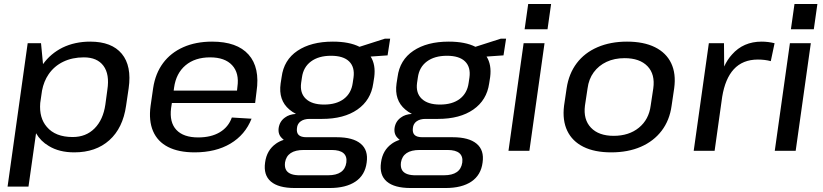

<svg xmlns="http://www.w3.org/2000/svg" viewBox="-20 -757 4134 964"><path d="M353 8Q277 8 225 -24Q184 -48 161 -88L123 180H18L119 -540H186L196 -435Q234 -488 294 -518Q356 -548 433 -548Q541 -548 591.5 -487Q642 -426 626 -314L613 -226Q597 -114 529 -53Q461 8 353 8ZM345 -69Q412 -69 455 -112.5Q498 -156 509 -232L519 -306Q531 -384 499.5 -426.5Q468 -469 401 -469Q343 -469 297.5 -447Q252 -425 224 -384Q200 -349 191 -302L182 -240Q176 -165 215 -120Q258 -69 345 -69Z M957 8Q877 8 824 -19Q771 -46 748.5 -98.5Q726 -151 736 -225L749 -315Q760 -388 798.5 -440Q837 -492 900 -520Q963 -548 1045 -548Q1170 -548 1228 -483Q1286 -418 1268 -297L1261 -240H843L839 -214Q830 -143 865.5 -105Q901 -67 975 -67Q1040 -67 1083.5 -93Q1127 -119 1144 -167L1243 -161Q1211 -80 1137 -36Q1063 8 957 8ZM852 -302H1170L1172 -321Q1182 -390 1145.5 -429.5Q1109 -469 1035 -469Q959 -469 911.5 -429Q864 -389 854 -317Z M1597 -160H1534Q1507 -160 1490 -148Q1473 -136 1471 -114Q1468 -91 1479.5 -79.5Q1491 -68 1519 -68H1671Q1752 -68 1791 -35.5Q1830 -3 1821 59Q1813 122 1765 154.5Q1717 187 1635 187H1460Q1378 187 1340 154.5Q1302 122 1311 59Q1319 -3 1366 -36Q1383 -48 1405 -55Q1400 -58 1397 -62Q1375 -81 1379 -114Q1384 -148 1411 -167Q1432 -183 1466 -185Q1447 -195 1433 -207Q1377 -254 1389 -338L1394 -370Q1405 -456 1473.5 -502Q1542 -548 1651 -548Q1734 -548 1785 -522L1913 -563H1939L1926 -479L1841 -473Q1867 -432 1859 -370L1854 -338Q1842 -254 1774.5 -207Q1707 -160 1597 -160ZM1607 -232Q1669 -232 1706.5 -260.5Q1744 -289 1751 -341L1755 -368Q1762 -420 1733 -448.5Q1704 -477 1642 -477Q1580 -477 1541.5 -448.5Q1503 -420 1496 -368L1492 -341Q1485 -290 1515.5 -261Q1546 -232 1607 -232ZM1627 123Q1710 123 1719 59Q1723 28 1704.5 12Q1686 -4 1645 -4H1505Q1421 -4 1411 59Q1408 84 1418 99Q1435 124 1488 123Z M2179 -160H2116Q2089 -160 2072 -148Q2055 -136 2053 -114Q2050 -91 2061.5 -79.5Q2073 -68 2101 -68H2253Q2334 -68 2373 -35.5Q2412 -3 2403 59Q2395 122 2347 154.5Q2299 187 2217 187H2042Q1960 187 1922 154.5Q1884 122 1893 59Q1901 -3 1948 -36Q1965 -48 1987 -55Q1982 -58 1979 -62Q1957 -81 1961 -114Q1966 -148 1993 -167Q2014 -183 2048 -185Q2029 -195 2015 -207Q1959 -254 1971 -338L1976 -370Q1987 -456 2055.5 -502Q2124 -548 2233 -548Q2316 -548 2367 -522L2495 -563H2521L2508 -479L2423 -473Q2449 -432 2441 -370L2436 -338Q2424 -254 2356.5 -207Q2289 -160 2179 -160ZM2189 -232Q2251 -232 2288.5 -260.5Q2326 -289 2333 -341L2337 -368Q2344 -420 2315 -448.5Q2286 -477 2224 -477Q2162 -477 2123.5 -448.5Q2085 -420 2078 -368L2074 -341Q2067 -290 2097.5 -261Q2128 -232 2189 -232ZM2209 123Q2292 123 2301 59Q2305 28 2286.5 12Q2268 -4 2227 -4H2087Q2003 -4 1993 59Q1990 84 2000 99Q2017 124 2070 123Z M2714 -540 2638 0H2533L2609 -540ZM2747 -737 2729 -610H2614L2632 -737Z M3049 8Q2965 8 2909 -20Q2853 -48 2828 -100.5Q2803 -153 2812 -226L2825 -314Q2836 -387 2875.5 -439.5Q2915 -492 2980 -520Q3045 -548 3128 -548Q3212 -548 3268.5 -520Q3325 -492 3350 -439.5Q3375 -387 3365 -314L3352 -226Q3342 -153 3302 -100.5Q3262 -48 3197.5 -20Q3133 8 3049 8ZM3061 -75Q3138 -75 3188 -116Q3238 -157 3247 -227L3260 -313Q3270 -384 3231 -424.5Q3192 -465 3116 -465Q3065 -465 3025.5 -446.5Q2986 -428 2961 -394Q2936 -360 2930 -313L2917 -227Q2908 -157 2947 -116Q2986 -75 3061 -75Z M3539 -540H3615L3616 -423Q3632 -458 3655 -483Q3712 -548 3804 -548Q3820 -548 3836.5 -546Q3853 -544 3869 -540L3850 -450Q3821 -458 3785 -458Q3709 -458 3664 -409Q3621 -362 3606 -271L3568 0H3463Z M4051 -540 3975 0H3870L3946 -540ZM4084 -737 4066 -610H3951L3969 -737Z"/></svg>

Font: Pathway Extreme 8pt Thin 12pt Medium
Style: Italic
Weight: 500
Italic angle: -8°
Version: Version 1.001;gftools[0.9.26]